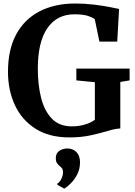

<svg xmlns="http://www.w3.org/2000/svg" viewBox="-20 -772 769 1094"><path d="M375.5 11Q260.5 11 182.5 -38.5Q104.5 -88 65 -172.8Q25.5 -257.5 25.5 -363.5Q25.5 -489 72.2 -575.8Q119 -662.5 205.2 -707.2Q291.5 -752 409 -752Q462 -752 512.5 -746Q563 -740 602 -732.5Q641 -725 658.5 -721L648 -535H546.5L520 -662.5Q512 -670.5 483.8 -680.5Q455.5 -690.5 404 -690.5Q304.5 -690.5 250 -611.8Q195.5 -533 195.5 -380.5Q195.5 -289 214.2 -214.5Q233 -140 275.5 -96Q318 -52 388.5 -52Q429.5 -52 464.2 -62.5Q499 -73 520.5 -89.5V-303.5L415 -314V-381H718.5V-314L665.5 -305V-40Q637 -39 595 -26.2Q553 -13.5 498 -1.2Q443 11 375.5 11ZM436 154.5Q435.5 192.5 419.5 222.8Q403.5 253 382.5 273.5Q361.5 294 347 302.5H345.5L307.5 281.5L306 274.5Q318.5 269 328.8 248.8Q339 228.5 339 209.5Q339 193.5 332.5 186Q326 178.5 319.5 173.5Q312 168 305 157.8Q298 147.5 298 129.5Q298 107.5 309.2 95.5Q320.5 83.5 335.2 78.8Q350 74 359.5 74H362.5Q395.5 74 415.8 94.8Q436 115.5 436 154.5Z"/></svg>

Font: Merriweather
Style: Bold
Weight: 700
Designer: Eben Sorkin
Foundry: Eben Sorkin
Version: Version 2.100; ttfautohint (v1.7.19-72a1) -l 8 -r 50 -G 200 